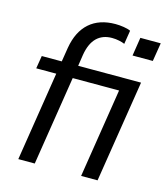

<svg xmlns="http://www.w3.org/2000/svg" viewBox="-110 -827 798 913"><g transform="rotate(15 288.5 -370.0)"><path d="M65.2 0 134.4 -439.1H35.8L46.1 -502.3H166.4L141.2 -481.5L155.8 -572.5Q169.7 -654.4 218.1 -697.2Q266.6 -740 345.9 -740Q365.3 -740 386.6 -736.7Q407.9 -733.5 420.7 -727.1L410 -659.8Q399.1 -664.8 382.1 -668.3Q365.1 -671.9 347.1 -671.9Q300.7 -671.9 272 -643.8Q243.4 -615.7 233.8 -558.3L222.7 -484.6L212.5 -502.3H534.9L455.4 0H374.4L443.6 -439.1H215.4L146.2 0ZM462.4 -616.4 476.6 -707.2H576.9L562.2 -616.4Z"/></g></svg>

Font: Mulish ExtraLight
Style: Italic
Weight: 200
Italic angle: -9°
Designer: Vernon Adams
Foundry: Vernon Adams
Version: Version 3.603